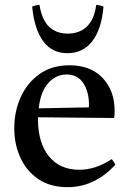

<svg xmlns="http://www.w3.org/2000/svg" viewBox="-20 -762 537 794"><path d="M259 12Q188 12 139 -21Q90 -54 64.5 -109.5Q39 -165 39 -232Q39 -301 65.5 -360Q92 -419 143 -455.5Q194 -492 267 -492Q355 -492 404.5 -439.5Q454 -387 454 -304Q454 -294 453.5 -286.5Q453 -279 452 -274L137 -277Q137 -273 137 -270Q137 -172 182 -116Q227 -60 308 -60Q376 -60 442 -104Q452 -92 457 -81Q372 12 259 12ZM140 -314 347 -318Q348 -320 348 -323.5Q348 -327 348 -328Q348 -382 324.5 -418Q301 -454 255 -454Q212 -454 180 -419Q148 -384 140 -314ZM143 -742Q154 -678 184 -650.5Q214 -623 260 -623Q309 -623 339.5 -652.5Q370 -682 378 -742Q396 -740 408 -735Q400 -641 361.5 -591.5Q323 -542 259 -542Q195 -542 158.5 -591.5Q122 -641 113 -735Q125 -740 143 -742Z"/></svg>

Font: Tiro Devanagari Marathi
Style: Regular
Weight: 400
Designer: Devanagari: John Hudson & Fiona Ross. Latin: John Hudson.
Foundry: Tiro Typeworks Ltd.
Version: Version 1.52